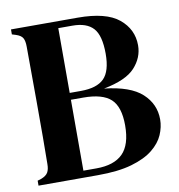

<svg xmlns="http://www.w3.org/2000/svg" viewBox="-76 -731 746 800"><g transform="rotate(-10 297.0 -330.5)"><path d="M23 0V-21L39 -26Q60 -34 67.5 -47Q75 -60 75 -82Q76 -139 76 -196.5Q76 -254 76 -312V-348Q76 -406 75.5 -463.5Q75 -521 75 -579Q75 -603 68 -615.5Q61 -628 39 -635L23 -640V-661H305Q425 -661 479 -616.5Q533 -572 533 -504Q533 -452 495 -410.5Q457 -369 362 -351Q472 -339 521 -294Q570 -249 570 -184Q570 -152 556 -119.5Q542 -87 508.5 -60Q475 -33 418 -16.5Q361 0 274 0ZM218 -358H265Q333 -358 363.5 -388.5Q394 -419 394 -493Q394 -570 366 -601Q338 -632 278 -632H218ZM218 -29H273Q348 -29 385 -66Q422 -103 422 -185Q422 -264 386.5 -296.5Q351 -329 270 -329H218Z"/></g></svg>

Font: DM Serif Text
Style: Regular
Weight: 400
Designer: Colophon Foundry, Frank Grießhammer
Foundry: Colophon Foundry
Version: Version 5.200; ttfautohint (v1.8.3)